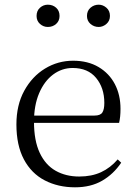

<svg xmlns="http://www.w3.org/2000/svg" viewBox="-20 -785 581 819"><path d="M300 14Q228 14 171 -15.5Q114 -45 82 -105Q50 -165 50 -254Q50 -337 83.5 -398Q117 -459 172 -492.5Q227 -526 292 -526Q355 -526 400.5 -499Q446 -472 470 -426Q494 -380 494 -321Q494 -285 488 -261H84V-292H383Q408 -292 416.5 -305Q425 -318 425 -346Q425 -410 390 -452.5Q355 -495 290 -495Q244 -495 206.5 -467Q169 -439 147 -387.5Q125 -336 125 -266Q125 -185 149.5 -133Q174 -81 217.5 -56.5Q261 -32 318 -32Q371 -32 411 -50.5Q451 -69 482 -105L497 -91Q464 -42 415.5 -14Q367 14 300 14ZM184 -670Q165 -670 150.5 -683Q136 -696 136 -717Q136 -739 150.5 -752Q165 -765 184 -765Q205 -765 219.5 -752Q234 -739 234 -717Q234 -696 219.5 -683Q205 -670 184 -670ZM401 -670Q381 -670 366 -683Q351 -696 351 -717Q351 -739 366 -752Q381 -765 401 -765Q419 -765 434 -752Q449 -739 449 -717Q449 -696 434 -683Q419 -670 401 -670Z"/></svg>

Font: Noto Serif TC ExtraLight Light
Style: Regular
Weight: 300
Version: Version 2.003-H1;hotconv 1.1.1;makeotfexe 2.6.0